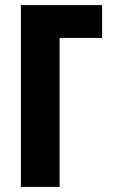

<svg xmlns="http://www.w3.org/2000/svg" viewBox="-20 -734 454 754"><path d="M62 0V-714H381V-585H214V0Z"/></svg>

Font: Noto Sans ExtraCondensed ExtraBold
Style: Regular
Weight: 800
Width: 2
Designer: Monotype Design Team
Foundry: Monotype Imaging Inc.
Version: Version 2.013; ttfautohint (v1.8.4.7-5d5b)